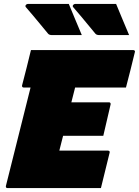

<svg xmlns="http://www.w3.org/2000/svg" viewBox="-20 -954 705 974"><path d="M329 -934Q346 -893 362 -854.5Q378 -816 395 -776H244Q230 -776 224 -783Q201 -811 183.5 -832Q166 -853 149 -873.5Q132 -894 111 -918Q107 -923 111 -928.5Q115 -934 121 -934ZM569 -934Q586 -893 602 -854.5Q618 -816 635 -776H484Q470 -776 464 -783Q441 -811 423.5 -832Q406 -853 389 -873.5Q372 -894 351 -918Q347 -923 351 -928.5Q355 -934 361 -934ZM18 0Q8 0 10 -11L135 -510H100Q95 -510 93 -513.5Q91 -517 92 -521Q105 -570 115 -610.5Q125 -651 137 -700H656Q661 -700 663.5 -696.5Q666 -693 664 -689Q652 -640 642 -599.5Q632 -559 619 -510H361Q359 -502 357 -494Q350 -466 342 -435H533Q538 -435 540 -431.5Q542 -428 541 -424Q532 -384 522.5 -344.5Q513 -305 504 -265H300Q295 -246 290.5 -227.5Q286 -209 281 -190H527Q532 -190 535 -187Q538 -184 536 -179Q525 -134 514 -89.5Q503 -45 492 0Z"/></svg>

Font: Recursive Mn Lnr St XBk
Style: Italic
Weight: 1000
Italic angle: -15°
Monospace: yes
Version: Version 1.079;hotconv 1.0.112;makeotfexe 2.5.65598; ttfautoh